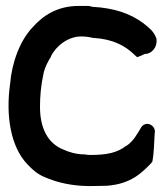

<svg xmlns="http://www.w3.org/2000/svg" viewBox="-20 -640 561 648"><path d="M14 -356C-1 -249 16 -145 72 -86C88 -69 105 -53 129 -43C174 -23 226 -12 284 -12C304 -12 322 -13 339 -13H340C425 -19 461 -60 491 -90V-91L494 -94C500 -123 500 -159 502 -189C509 -218 469 -237 454 -206C443 -188 430 -163 407 -148H406C375 -124 340 -117 284 -117C278 -117 270 -118 265 -119H263C238 -119 211 -127 192 -136C141 -157 115 -208 115 -279C115 -314 118 -349 125 -382L128 -397C133 -416 143 -434 152 -449V-450C169 -485 210 -517 254 -517C269 -517 281 -515 294 -512H296C361 -508 403 -486 436 -453L443 -447C451 -450 464 -455 469 -458C489 -457 512 -478 508 -509V-511L507 -512C499 -535 481 -548 462 -563C418 -595 365 -613 292 -617C289 -618 283 -619 280 -620H246C173 -620 125 -587 91 -549C47 -503 20 -429 14 -356Z"/></svg>

Font: SolarCharger
Style: 950
Weight: 900
Designer: Mew Too
Foundry: Cannot Into Space Fonts/KineticPlasma Fonts
Version: Version 1.100